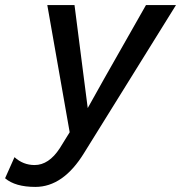

<svg xmlns="http://www.w3.org/2000/svg" viewBox="-117 -520 712 755"><path d="M22 215Q-57 215 -97 181L-60 98Q-26 129 19 129Q75 129 118 63L157 0L69 -500H176L212 -219L228 -95L294 -213L457 -500H575L214 81Q132 215 22 215Z"/></svg>

Font: Elaine Sans Medium
Style: Italic
Weight: 500
Italic angle: -13°
Designer: Wei Huang
Foundry: Wei Huang
Version: Version 2.001;December 24, 2019;FontCreator 12.0.0.2547 64-b